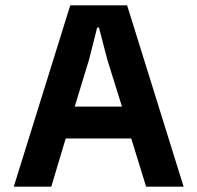

<svg xmlns="http://www.w3.org/2000/svg" viewBox="-20 -700 739 720"><path d="M668.6 0H527.9L472.2 -180.7H226.4L172.3 0H31.6L243.5 -680H456.7ZM437.4 -300.3 382.4 -476.3 351.1 -596.7H344.4L313.9 -476.3L260.2 -300.3Z"/></svg>

Font: TASA Orbiter VF Text
Style: Regular
Weight: 400
Designer: Weizhong Zhang
Foundry: 本地遙控
Version: Version 1.001;Glyphs 3.2 (3192)